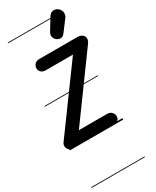

<svg xmlns="http://www.w3.org/2000/svg" viewBox="-438 -1375 1539 1898"><g transform="rotate(-30 332.0 -426.0)"><path d="M50 0Q2 0 -15 -21.2Q-32 -42.5 -32 -62.5Q-32 -83.5 -20 -100L494.5 -805H184.5Q150.5 -805 132 -823.5Q113.5 -842 113.5 -867Q113.5 -895 132.8 -914.2Q152 -933.5 184.5 -933.5H619Q654 -933.5 674.8 -916Q695.5 -898.5 695.5 -872.5Q695.5 -861.5 691.5 -849.5Q687.5 -837.5 677.5 -824L171.5 -128.5H493.5Q525 -128.5 544.8 -109Q564.5 -89.5 564.5 -61.5Q564.5 -36.5 546.2 -18.2Q528 0 493.5 0ZM50 0Q2 0 -15 -21.2Q-32 -42.5 -32 -62.5Q-32 -83.5 -20 -100L494.5 -805H184.5Q150.5 -805 132 -823.5Q113.5 -842 113.5 -867Q113.5 -895 132.8 -914.2Q152 -933.5 184.5 -933.5H619Q654 -933.5 674.8 -916Q695.5 -898.5 695.5 -872.5Q695.5 -861.5 691.5 -849.5Q687.5 -837.5 677.5 -824L171.5 -128.5H493.5Q525 -128.5 544.8 -109Q564.5 -89.5 564.5 -61.5Q564.5 -36.5 546.2 -18.2Q528 0 493.5 0ZM433 -1016.5Q410 -1030.5 401.8 -1056.8Q393.5 -1083 410 -1110.5L487 -1238Q511 -1278 543.8 -1279.8Q576.5 -1281.5 599.5 -1260Q623 -1239 625.2 -1209Q627.5 -1179 609 -1154.5L516.5 -1032Q498 -1007.5 476.2 -1005.5Q454.5 -1003.5 433 -1016.5ZM-5 420.5H604V428.5H-5ZM-5 -16H604V0H-5ZM-5 -505.5H604V-497.5H-5ZM-5 -1230H604V-1222H-5Z"/></g></svg>

Font: Edu VIC WA NT Pre Guide
Style: Regular
Weight: 400
Designer: Tina and Corey Anderson, Eben Sorkin, Mirko Velimirovic
Foundry: Google for Education
Version: Version 1.000